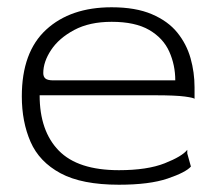

<svg xmlns="http://www.w3.org/2000/svg" viewBox="-20 -498 595 528"><path d="M307 10Q205 10 146.5 -21.5Q88 -53 64 -108Q40 -163 40 -233Q40 -355 107 -416.5Q174 -478 287 -478Q353 -478 397.5 -459Q442 -440 467.5 -408.5Q493 -377 504 -338Q515 -299 515 -258V-226Q514 -229 488.5 -232.5Q463 -236 405 -236H89Q89 -138 141.5 -84Q194 -30 307 -30Q385 -30 433 -49Q481 -68 495 -86V-76L505 -40Q491 -24 441 -7Q391 10 307 10ZM127 -277H462Q462 -319 445.5 -356Q429 -393 390.5 -415.5Q352 -438 287 -438Q226 -438 184 -415.5Q142 -393 120.5 -360.5Q99 -328 99 -297Q99 -287 105 -282Q111 -277 127 -277Z"/></svg>

Font: Red Rose Light
Style: Regular
Weight: 300
Designer: Jaikishan Patel
Version: Version 1.001; ttfautohint (v1.8.3)